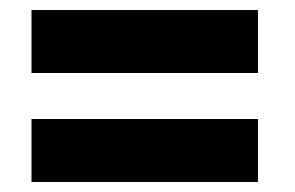

<svg xmlns="http://www.w3.org/2000/svg" viewBox="-20 -520 590 384"><path d="M43 -500V-374H496V-500ZM43 -282V-156H496V-282Z"/></svg>

Font: Argentum Sans ExtraBold
Style: Regular
Weight: 800
Designer: Julieta Ulanovsky
Foundry: Julieta Ulanovsky
Version: Version 5.001;February 15, 2019;FontCreator 11.5.0.2425 64-b